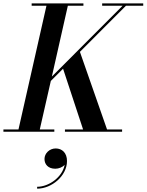

<svg xmlns="http://www.w3.org/2000/svg" viewBox="-61 -770 857 1122"><path d="M-41 -13.5V0H256.5V-13.5H171.5L236 -297L307.5 -368.5L424.5 -13.5H318.5V0H652.5V-13.5H564.5L406 -467L675 -736.5H776V-750H536V-736.5H655.5L242 -322.5L335.5 -736.5H426.5V-750H124V-736.5H210.5L47 -13.5ZM199 159C199 190.5 220.5 216 262 216C282.5 216 304 207.5 317 193C303.5 265 225 321.5 156 321.5V332.5C241 332.5 330.5 258 330.5 171C330.5 123 301.5 97.5 264.5 97.5C228 97.5 199 126.5 199 159Z"/></svg>

Font: Bodoni* 16pt Medium
Style: Italic
Weight: 500
Italic angle: -13°
Version: Version 2.3